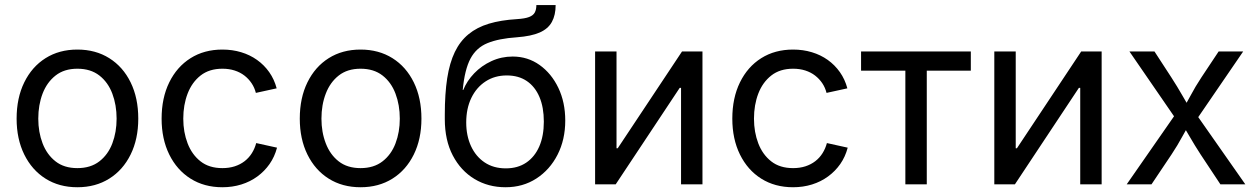

<svg xmlns="http://www.w3.org/2000/svg" viewBox="-20 -748 5101 779"><path d="M293.9 11.7Q220.2 11.7 164.8 -23.2Q109.4 -58.1 78.4 -121.1Q47.4 -184.1 47.4 -266.6Q47.4 -350.6 78.4 -413.8Q109.4 -477.1 164.8 -512Q220.2 -546.9 293.9 -546.9Q367.7 -546.9 423.3 -512Q479 -477.1 510 -413.8Q541 -350.6 541 -266.6Q541 -184.1 510 -121.1Q479 -58.1 423.3 -23.2Q367.7 11.7 293.9 11.7ZM293.9 -65.9Q347.7 -65.9 383.1 -93.3Q418.5 -120.6 435.8 -166.3Q453.1 -211.9 453.1 -266.6Q453.1 -321.8 435.8 -367.9Q418.5 -414.1 383.1 -441.7Q347.7 -469.2 293.9 -469.2Q240.7 -469.2 205.6 -441.7Q170.4 -414.1 152.8 -368.2Q135.3 -322.3 135.3 -266.6Q135.3 -211.9 152.8 -166.3Q170.4 -120.6 205.3 -93.3Q240.2 -65.9 293.9 -65.9Z M882.3 11.7Q808.6 11.7 753.2 -23.2Q697.8 -58.1 666.7 -121.1Q635.7 -184.1 635.7 -266.6Q635.7 -350.6 666.7 -413.8Q697.8 -477.1 753.2 -512Q808.6 -546.9 882.3 -546.9Q922.9 -546.9 958.5 -536.1Q994.1 -525.4 1022.9 -504.9Q1051.8 -484.4 1072.3 -455.3Q1092.8 -426.3 1102.5 -389.6L1018.1 -371.1Q1012.7 -392.6 1000.7 -410.4Q988.8 -428.2 971.7 -441.4Q954.6 -454.6 932.1 -461.9Q909.7 -469.2 882.3 -469.2Q829.1 -469.2 793.9 -441.7Q758.8 -414.1 741.2 -368.2Q723.6 -322.3 723.6 -266.6Q723.6 -211.9 741.2 -166.3Q758.8 -120.6 793.7 -93.3Q828.6 -65.9 882.3 -65.9Q909.7 -65.9 932.4 -73.2Q955.1 -80.6 972.7 -94.2Q990.2 -107.9 1002 -126.7Q1013.7 -145.5 1019.5 -167.5L1104 -148.9Q1094.2 -111.8 1073.7 -82.5Q1053.2 -53.2 1024.2 -32Q995.1 -10.7 959 0.5Q922.9 11.7 882.3 11.7Z M1442.9 11.7Q1369.1 11.7 1313.7 -23.2Q1258.3 -58.1 1227.3 -121.1Q1196.3 -184.1 1196.3 -266.6Q1196.3 -350.6 1227.3 -413.8Q1258.3 -477.1 1313.7 -512Q1369.1 -546.9 1442.9 -546.9Q1516.6 -546.9 1572.3 -512Q1627.9 -477.1 1658.9 -413.8Q1689.9 -350.6 1689.9 -266.6Q1689.9 -184.1 1658.9 -121.1Q1627.9 -58.1 1572.3 -23.2Q1516.6 11.7 1442.9 11.7ZM1442.9 -65.9Q1496.6 -65.9 1532 -93.3Q1567.4 -120.6 1584.7 -166.3Q1602.1 -211.9 1602.1 -266.6Q1602.1 -321.8 1584.7 -367.9Q1567.4 -414.1 1532 -441.7Q1496.6 -469.2 1442.9 -469.2Q1389.6 -469.2 1354.5 -441.7Q1319.3 -414.1 1301.8 -368.2Q1284.2 -322.3 1284.2 -266.6Q1284.2 -211.9 1301.8 -166.3Q1319.3 -120.6 1354.2 -93.3Q1389.2 -65.9 1442.9 -65.9Z M2031.2 11.7Q1960.9 11.7 1905.3 -21.7Q1849.6 -55.2 1817.1 -117.2Q1784.7 -179.2 1784.7 -264.6V-283.2Q1784.7 -367.7 1794.4 -430.4Q1804.2 -493.2 1825.4 -537.1Q1846.7 -581.1 1880.9 -609.1Q1915 -637.2 1963.6 -651.9Q2012.2 -666.5 2077.1 -670.4Q2109.9 -672.4 2126.7 -679Q2143.6 -685.5 2149.9 -697.5Q2156.2 -709.5 2156.2 -727.5H2234.4Q2234.4 -687 2219.2 -659.2Q2204.1 -631.3 2169.9 -616.2Q2135.7 -601.1 2077.1 -596.7Q2003.9 -591.8 1958.3 -573.2Q1912.6 -554.7 1888.9 -510.3Q1865.2 -465.8 1857.4 -382.8H1859.4Q1874.5 -419.9 1904.1 -450.7Q1933.6 -481.4 1973.9 -500Q2014.2 -518.6 2060.1 -518.6Q2121.1 -518.6 2169.2 -484.4Q2217.3 -450.2 2245.4 -391.6Q2273.4 -333 2273.4 -258.8Q2273.4 -181.6 2242.2 -120.4Q2210.9 -59.1 2156.2 -23.7Q2101.6 11.7 2031.2 11.7ZM2032.2 -64.9Q2080.6 -64.9 2115 -88.1Q2149.4 -111.3 2168 -153.8Q2186.5 -196.3 2186.5 -254.4Q2186.5 -312.5 2168.7 -354.5Q2150.9 -396.5 2117.4 -419.2Q2084 -441.9 2036.1 -441.9Q1987.3 -441.9 1950.2 -417.7Q1913.1 -393.6 1892.3 -350.6Q1871.6 -307.6 1871.6 -251Q1871.6 -197.3 1891.1 -155Q1910.6 -112.8 1946.5 -88.9Q1982.4 -64.9 2032.2 -64.9Z M2830.1 0H2743.2V-391.6H2737.8L2478 0H2394.5V-539.1H2481.4V-146.5H2486.3L2747.1 -539.1H2830.1Z M3197.8 11.7Q3124 11.7 3068.6 -23.2Q3013.2 -58.1 2982.2 -121.1Q2951.2 -184.1 2951.2 -266.6Q2951.2 -350.6 2982.2 -413.8Q3013.2 -477.1 3068.6 -512Q3124 -546.9 3197.8 -546.9Q3238.3 -546.9 3273.9 -536.1Q3309.6 -525.4 3338.4 -504.9Q3367.2 -484.4 3387.7 -455.3Q3408.2 -426.3 3418 -389.6L3333.5 -371.1Q3328.1 -392.6 3316.2 -410.4Q3304.2 -428.2 3287.1 -441.4Q3270 -454.6 3247.6 -461.9Q3225.1 -469.2 3197.8 -469.2Q3144.5 -469.2 3109.4 -441.7Q3074.2 -414.1 3056.6 -368.2Q3039.1 -322.3 3039.1 -266.6Q3039.1 -211.9 3056.6 -166.3Q3074.2 -120.6 3109.1 -93.3Q3144 -65.9 3197.8 -65.9Q3225.1 -65.9 3247.8 -73.2Q3270.5 -80.6 3288.1 -94.2Q3305.7 -107.9 3317.4 -126.7Q3329.1 -145.5 3335 -167.5L3419.4 -148.9Q3409.7 -111.8 3389.2 -82.5Q3368.7 -53.2 3339.6 -32Q3310.5 -10.7 3274.4 0.5Q3238.3 11.7 3197.8 11.7Z M3653.3 0V-461.4H3473.6V-539.1H3918.9V-461.4H3740.2V0Z M4449.7 0H4362.8V-391.6H4357.4L4097.7 0H4014.2V-539.1H4101.1V-146.5H4106L4366.7 -539.1H4449.7Z M4551.3 0 4766.6 -309.6 4766.1 -243.2 4562.5 -539.1H4664.1L4732.4 -434.1Q4757.3 -395.5 4776.9 -361.1Q4796.4 -326.7 4816.9 -293.9H4772Q4793 -326.7 4811 -361.1Q4829.1 -395.5 4854.5 -434.1L4924.3 -539.1H5023.9L4819.3 -240.2V-304.7L5032.7 0H4931.6L4851.1 -121.6Q4826.7 -159.2 4807.6 -192.4Q4788.6 -225.6 4768.6 -256.8H4814Q4793.9 -225.6 4776.1 -192.4Q4758.3 -159.2 4733.4 -121.6L4651.9 0Z"/></svg>

Font: Inter 18pt
Style: Regular
Weight: 400
Designer: Rasmus Andersson
Foundry: rsms
Version: Version 4.001;git-66647c0bb